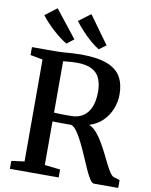

<svg xmlns="http://www.w3.org/2000/svg" viewBox="-105 -1076 909 1153"><g transform="rotate(10 350.0 -500.0)"><path d="M36.5 0V-48.5L115.5 -59V-680.5L40 -694.5V-743H174.5Q207 -743 234.5 -745Q262 -747 287.2 -748.8Q312.5 -750.5 338.5 -750.5Q438 -750.5 497 -728Q556 -705.5 581.8 -661.8Q607.5 -618 607.5 -553.5Q607.5 -509 590.8 -466.2Q574 -423.5 541.2 -390.8Q508.5 -358 459.5 -343Q483.5 -333 504.5 -309.2Q525.5 -285.5 544 -254.2Q562.5 -223 578.8 -190.2Q595 -157.5 609.2 -128.8Q623.5 -100 636.5 -81Q649.5 -62 661 -59L697 -48V0H549.5Q537 0 523.2 -21.5Q509.5 -43 494 -77.2Q478.5 -111.5 461.8 -151Q445 -190.5 427 -227.2Q409 -264 390.8 -290.5Q372.5 -317 353.5 -324Q342.5 -324 326.5 -324Q310.5 -324 293.2 -324.2Q276 -324.5 261.2 -324.5Q246.5 -324.5 239 -325V-59L334 -48.5V0ZM343 -376.5Q384.5 -376.5 414.5 -395.2Q444.5 -414 461 -452Q477.5 -490 477.5 -547Q477.5 -594 463 -627.8Q448.5 -661.5 414.5 -679.5Q380.5 -697.5 321.5 -697.5Q305.5 -697.5 291 -696.5Q276.5 -695.5 263.5 -694.2Q250.5 -693 239 -692V-378.5Q251.5 -377.5 272.5 -377Q293.5 -376.5 313.2 -376.5Q333 -376.5 343 -376.5ZM239.5 -800Q221.5 -810 199.5 -826.8Q177.5 -843.5 155 -864Q132.5 -884.5 112.8 -905.5Q93 -926.5 80 -945L151.5 -999.5L283 -833L240.5 -800ZM436.5 -800Q413 -813.5 384.2 -838.5Q355.5 -863.5 329 -892.2Q302.5 -921 284.5 -945.5L357.5 -1000L479.5 -831L437.5 -800Z"/></g></svg>

Font: Merriweather 36pt SemiBold
Style: Regular
Weight: 600
Version: Version 2.100